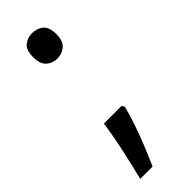

<svg xmlns="http://www.w3.org/2000/svg" viewBox="-229 -574 726 726"><g transform="rotate(-45 134.0 -210.5)"><path d="M183 -105Q174 -70 160 -29Q146 12 129.5 52.5Q113 93 97 129H31Q38 101 45.5 69Q53 37 60 4.5Q67 -28 72.5 -59Q78 -90 82 -116H176ZM70 -482Q70 -520 88 -535Q106 -550 131 -550Q157 -550 175.5 -535Q194 -520 194 -482Q194 -446 175.5 -430Q157 -414 131 -414Q106 -414 88 -430Q70 -446 70 -482Z"/></g></svg>

Font: lguzrati15
Style: Book
Weight: 400
Designer: Jelle Bosma - Monotype Design Team, Universal Thirst
Foundry: Monotype Imaging Inc.
Version: Version 2.106